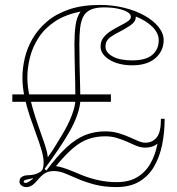

<svg xmlns="http://www.w3.org/2000/svg" viewBox="-20 -744 718 779"><path d="M87 15Q75 15 67 8.5Q59 2 59 -7Q59 -21 69.5 -27Q80 -33 94 -33Q107 -33 120.5 -36.5Q134 -40 144 -47Q152 -53 154.5 -62.5Q157 -72 157 -85Q157 -106 148.5 -135Q140 -164 127 -199Q114 -234 101 -272.5Q88 -311 79.5 -351Q71 -391 71 -430Q71 -467 80.5 -508Q90 -549 112 -587Q134 -625 170 -656Q206 -687 259.5 -705.5Q313 -724 386 -724Q437 -724 483.5 -712.5Q530 -701 566 -681Q602 -661 623 -635Q644 -609 644 -581Q644 -538 611 -508.5Q578 -479 516 -479Q480 -479 451 -489Q422 -499 405 -516.5Q388 -534 388 -555Q388 -577 400.5 -592.5Q413 -608 431.5 -619.5Q450 -631 468 -640Q486 -649 498.5 -657.5Q511 -666 511 -676Q511 -687 496.5 -695.5Q482 -704 457.5 -709Q433 -714 402 -714Q368 -714 347.5 -704.5Q327 -695 317.5 -676Q308 -657 305 -629.5Q302 -602 302 -566Q302 -521 303 -476.5Q304 -432 305 -396Q306 -360 306 -340Q306 -314 293.5 -278Q281 -242 258 -203Q242 -175 216.5 -137.5Q191 -100 161 -59L168 -52Q213 -112 250.5 -146.5Q288 -181 325.5 -196Q363 -211 407 -211Q436 -211 460 -204Q484 -197 504 -188Q524 -179 540.5 -172Q557 -165 569 -165Q598 -165 615.5 -186Q633 -207 633 -262H648Q648 -207 638 -157.5Q628 -108 605.5 -69Q583 -30 545.5 -7.5Q508 15 453 15Q403 15 365 5Q327 -5 298 -17.5Q269 -30 245 -40Q221 -50 199 -50Q181 -50 168 -44Q155 -38 141 -23Q123 -1 111.5 7Q100 15 87 15ZM84 -2Q89 -2 92.5 -4Q96 -6 99 -8Q101 -9 104.5 -12Q108 -15 114 -19L113 -21Q110 -20 105 -19Q100 -18 92 -16Q84 -15 80 -12.5Q76 -10 76 -7Q76 -2 84 -2ZM453 -5Q503 -5 536.5 -25Q570 -45 590 -80Q610 -115 619 -161Q609 -153 596.5 -149Q584 -145 569 -145Q550 -145 530.5 -153.5Q511 -162 491 -171Q472 -179 451.5 -185Q431 -191 407 -191Q370 -191 338.5 -180Q307 -169 276 -142.5Q245 -116 207 -70Q218 -69 237 -63Q256 -57 282 -46Q290 -43 297 -40Q304 -37 311 -34Q346 -20 381.5 -12.5Q417 -5 453 -5ZM30 -331V-361H430V-331ZM174 -106Q194 -134 208 -157.5Q222 -181 229 -192Q257 -238 271.5 -276.5Q286 -315 286 -340Q286 -371 285 -412Q284 -453 283 -494Q282 -535 282 -566Q282 -607 286.5 -641Q291 -675 307 -697Q245 -685 203 -657Q161 -629 136.5 -591Q112 -553 101.5 -511Q91 -469 91 -430Q91 -390 101 -349Q111 -308 124 -267Q129 -252 138 -226Q147 -200 156 -174.5Q165 -149 169 -133Q171 -127 172 -119Q173 -111 174 -106ZM516 -499Q572 -499 598 -521.5Q624 -544 624 -581Q624 -609 599 -634.5Q574 -660 531 -677Q531 -676 531 -676Q531 -676 531 -675Q531 -659 516 -646.5Q501 -634 461 -613Q441 -603 429 -594Q417 -585 412.5 -576Q408 -567 408 -555Q408 -531 437 -515Q466 -499 516 -499Z"/></svg>

Font: Kalnia Glaze Thin
Style: Regular
Weight: 100
Version: Version 1.110